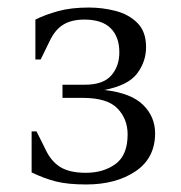

<svg xmlns="http://www.w3.org/2000/svg" viewBox="-20 -480 482 510"><path d="M208 -21Q255 -21 287 -44.5Q319 -68 319 -123Q319 -164 292 -192Q265 -220 200 -220H146V-255H206Q254 -255 275.5 -279.5Q297 -304 297 -341Q297 -382 274 -405Q251 -428 204 -428Q170 -428 148 -414.5Q126 -401 112 -371L88 -322H74V-428Q100 -441 134.5 -450.5Q169 -460 216 -460Q252 -460 287 -451Q322 -442 345 -419Q368 -396 368 -355Q368 -316 344 -284.5Q320 -253 257 -241Q328 -233 360 -201.5Q392 -170 392 -126Q392 -60 340 -25Q288 10 209 10Q160 10 128.5 2Q97 -6 64 -22V-131H77L99 -87Q114 -53 139 -37Q164 -21 208 -21Z"/></svg>

Font: Spectral Light
Style: Regular
Weight: 300
Designer: Jean-Baptiste Levee
Foundry: Production Type
Version: Version 2.001